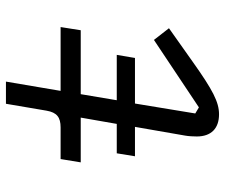

<svg xmlns="http://www.w3.org/2000/svg" viewBox="-75 -663 750 640"><g transform="rotate(-90 300.0 -343.0)"><path d="M239 12.1C279.8 12.1 320 -8.9 413 -74.9L525.9 -154.8L486.9 -204.9L262.1 -55L241.8 -67.1L274.9 -268.1H426.8L437.1 -328.8H285.9L306.1 -448.9H519.2L529.8 -516H317.1L348 -698.2H274.1L251.1 -562.9C245 -528.1 229 -516 195 -516H89.8L78.8 -448.9H228L207 -328.8H109L99.1 -268.1H197.1L168 -100.9C165.8 -89.8 165.1 -71 165.1 -62.1C165.1 -13.8 192.1 12.1 239 12.1Z"/></g></svg>

Font: Margiela Mono Italic Italic
Style: Regular
Weight: 400
Designer: Mike Abbink, Paul van der Laan, Pieter van Rosmalen
Foundry: Bold Monday
Version: Version 2.003 2021